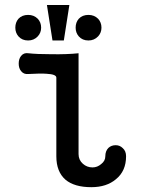

<svg xmlns="http://www.w3.org/2000/svg" viewBox="-20 -738 571 777"><path d="M208 -423.8Q208 -437.5 168 -439.5Q144.5 -441.4 94.7 -438.5Q76.2 -436.5 65.4 -450.2Q55.7 -461.9 55.7 -480.5Q55.7 -500 65.4 -511.7Q76.2 -525.4 94.7 -522.5Q128.9 -518.6 188.5 -518.6Q251 -517.6 297.9 -522.5V-114.3Q297.9 -90.8 315.4 -75.2Q332 -60.5 354.5 -60.5Q374 -60.5 389.6 -74.2Q406.2 -86.9 406.2 -105.5Q406.2 -127 418.9 -139.6Q430.7 -150.4 448.2 -150.4Q464.8 -150.4 476.6 -138.7Q490.2 -127 490.2 -105.5Q490.2 -45.9 449.2 -12.7Q411.1 19.5 349.6 19.5Q281.2 19.5 245.1 -10.7Q208 -43 208 -105.5ZM93.8 -677.7Q69.3 -677.7 54.7 -662.1Q42 -647.5 42 -626Q42 -605.5 54.7 -590.8Q69.3 -574.2 93.8 -574.2Q117.2 -574.2 132.8 -590.8Q146.5 -605.5 146.5 -626Q146.5 -647.5 132.8 -662.1Q117.2 -677.7 93.8 -677.7ZM337.9 -677.7Q313.5 -677.7 298.8 -662.1Q286.1 -647.5 286.1 -626Q286.1 -605.5 298.8 -590.8Q313.5 -574.2 337.9 -574.2Q361.3 -574.2 377 -590.8Q390.6 -605.5 390.6 -626Q390.6 -647.5 377 -662.1Q361.3 -677.7 337.9 -677.7ZM260.7 -717.8H169.9L192.4 -574.2H238.3Z"/></svg>

Font: Gungsuh
Style: Regular
Weight: 400
Version: Version 2.21